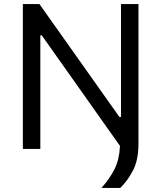

<svg xmlns="http://www.w3.org/2000/svg" viewBox="-20 -733 794 945"><path d="M479.5 192Q520 146.5 543.8 99.2Q567.5 52 570.5 -15Q519.5 -87 463.5 -166Q407.5 -245 341 -339.5L185.5 -559H178.5V0H92.5V-713H174Q238.5 -622.5 297 -539.5Q355.5 -456.5 413.5 -375L568 -157H575.5V-713H661.5V-26.5Q661.5 55 634.5 106.2Q607.5 157.5 572 192Z"/></svg>

Font: Heraclito
Style: Regular
Weight: 400
Designer: Kostas Bartsokas (font) & Cristiano Sobral (main changes)
Foundry: Kostas Bartsokas (font) & Cristiano Sobral (main changes)
Version: Version 1.00;July 8, 2020;FontCreator 13.0.0.2655 64-bit